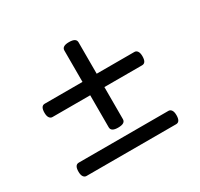

<svg xmlns="http://www.w3.org/2000/svg" viewBox="-138 -905 1039 996"><g transform="rotate(-30 381.5 -406.5)"><path d="M381 -218Q360 -218 349.5 -224.5Q339 -231 339 -244V-704Q339 -717 349.5 -723.5Q360 -730 381 -730Q403 -730 413.5 -723.5Q424 -717 424 -704V-244Q424 -231 413.5 -224.5Q403 -218 381 -218ZM113 -83Q102 -83 95 -93Q88 -103 88 -123Q88 -163 113 -163H650Q661 -163 668 -153Q675 -143 675 -123Q675 -83 650 -83ZM113 -436Q102 -436 95 -446Q88 -456 88 -476Q88 -516 113 -516H650Q661 -516 668 -506Q675 -496 675 -476Q675 -436 650 -436Z"/></g></svg>

Font: Playwrite ES Deco
Style: Regular
Weight: 400
Designer: Veronika Burian, José Scaglione
Foundry: TypeTogether
Version: Version 1.002